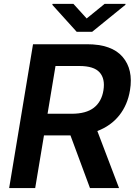

<svg xmlns="http://www.w3.org/2000/svg" viewBox="-20 -951 694 971"><path d="M26.3 0 147 -727.3H419.7Q545.1 -727.3 600 -663.4Q654.8 -599.4 637.4 -494.7Q625.4 -420.8 583.1 -367.5Q540.8 -314.3 472.3 -288.4L582 0H435L336.3 -266.3H202.4L158 0ZM220.5 -375.7H342.3Q415.5 -375.7 454.7 -406.2Q494 -436.8 503.2 -494.7Q512.4 -552.9 483.7 -585Q454.9 -617.2 381.4 -617.2H260.7ZM351.2 -931.5 418.3 -857.6 509.2 -931.5H615.1L614 -926.5L446 -790.1H367.9L244.7 -926.5L245.7 -931.5Z"/></svg>

Font: Inter UI Semi Bold
Style: Italic
Weight: 600
Italic angle: -9.39999°
Designer: Rasmus Andersson
Foundry: rsms
Version: 3.2;8d6f07862